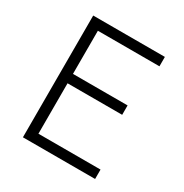

<svg xmlns="http://www.w3.org/2000/svg" viewBox="-163 -828 916 956"><g transform="rotate(30 295.0 -350.0)"><path d="M100 0V-700H512V-646H158V-398H472V-344H158V-54H515V0Z"/></g></svg>

Font: Geologica Roman Thin
Style: Regular
Weight: 250
Designer: Sindre Bremnes, Frode Helland
Foundry: Monokrom Skriftforlag AS
Version: Version 1.010;gftools[0.9.28]